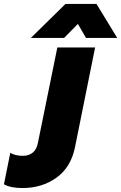

<svg xmlns="http://www.w3.org/2000/svg" viewBox="-210 -720 613 971"><path d="M121 -700H278L383 -528H225L184 -599L114 -528H-54ZM-190 212 -158 53Q-133 68 -94 68Q-64 68 -44 51.5Q-24 35 -18 1L80 -480H271L169 26Q148 127 75 179Q2 231 -97 231Q-156 231 -190 212Z"/></svg>

Font: Readiness ExtraBold
Style: Italic
Weight: 800
Italic angle: -12°
Designer: Katatrad Team
Foundry: CadsonDemak
Version: Version 1.00;January 16, 2020;FontCreator 12.0.0.2550 64-bit